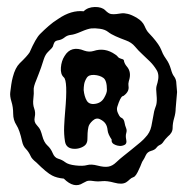

<svg xmlns="http://www.w3.org/2000/svg" viewBox="-20 -751 541 548"><path d="M485.4 -488.3 481.4 -441.4Q481.4 -428.7 477.1 -414.1Q472.7 -399.4 472.7 -385.7Q472.7 -372.1 459 -361.3Q450.2 -352.5 447.3 -347.7Q442.4 -339.8 436.5 -337.4Q430.7 -335 426.3 -329.1Q421.9 -323.2 411.1 -320.3Q400.4 -317.4 396 -307.6Q391.6 -297.9 388.7 -293.9Q385.7 -290 383.3 -283.2Q380.9 -276.4 377 -268.6Q368.2 -248 361.3 -245.6Q354.5 -243.2 350.1 -238.8Q345.7 -234.4 339.8 -230.5Q328.1 -223.6 306.6 -229.5Q285.2 -235.4 271.5 -233.9Q257.8 -232.4 245.6 -234.4Q233.4 -236.3 227.5 -233.9Q221.7 -231.4 216.8 -228.5Q191.4 -211.9 162.1 -241.2Q141.6 -243.2 128.9 -250Q113.3 -257.8 84 -287.1Q70.3 -297.9 67.4 -305.7Q61.5 -318.4 53.7 -326.2Q45.9 -334 43 -347.7Q36.1 -379.9 26.9 -394Q17.6 -408.2 17.6 -426.8Q17.6 -445.3 12.7 -460.9Q7.8 -476.6 9.3 -487.8Q10.7 -499 12.2 -509.8Q13.7 -520.5 16.6 -531.2Q23.4 -557.6 36.1 -570.3Q57.6 -590.8 64.5 -601.6Q82 -641.6 94.2 -653.8Q106.4 -666 118.7 -676.8Q130.9 -687.5 146.5 -697.3Q183.6 -722.7 218.8 -718.8Q230.5 -730.5 250.5 -731Q270.5 -731.4 280.3 -721.7Q290 -711.9 297.4 -710.9Q304.7 -710 312 -710.9Q319.3 -711.9 326.7 -712.9Q334 -713.9 344.7 -711.4Q355.5 -709 371.1 -699.7Q386.7 -690.4 392.6 -676.8Q398.4 -663.1 404.3 -657.2Q410.2 -651.4 416 -644.5Q434.6 -623 439.9 -609.4Q445.3 -595.7 448.7 -590.8Q452.1 -585.9 455.1 -581.1Q462.9 -570.3 467.8 -553.7Q471.7 -539.1 476.6 -533.2Q483.4 -524.4 483.4 -511.7ZM84 -523.4Q75.2 -502.9 76.2 -494.1Q77.1 -485.4 75.2 -469.2Q73.2 -453.1 77.6 -441.4Q82 -429.7 79.1 -416.5Q76.2 -403.3 84.5 -394.5Q92.8 -385.7 95.7 -378.4Q98.6 -371.1 100.6 -363.3Q105.5 -344.7 115.2 -335.9Q125 -327.1 130.4 -314Q135.7 -300.8 146.5 -297.9Q157.2 -294.9 166 -288.1Q174.8 -281.2 195.8 -278.8Q216.8 -276.4 228.5 -279.8Q240.2 -283.2 258.8 -278.3Q277.3 -273.4 289.1 -275.4Q300.8 -277.3 311.5 -287.6Q322.3 -297.9 333 -306.2Q343.8 -314.5 355.5 -324.2Q387.7 -349.6 394.5 -358.4Q408.2 -372.1 412.1 -391.1Q416 -410.2 418 -422.4Q419.9 -434.6 421.9 -439.9Q423.8 -445.3 425.8 -451.2Q428.7 -461.9 426.8 -480.5Q425.8 -491.2 425.8 -496.1Q425.8 -501 426.8 -505.4Q427.7 -509.8 429.7 -515.6Q435.5 -537.1 427.2 -550.8Q418.9 -564.5 408.2 -575.2Q397.5 -585.9 386.2 -596.2Q375 -606.4 365.2 -618.2Q355.5 -629.9 339.4 -635.7Q323.2 -641.6 310.1 -647.5Q296.9 -653.3 288.1 -660.2Q279.3 -667 265.1 -668.9Q251 -670.9 240.7 -669.9Q230.5 -668.9 211.4 -660.6Q192.4 -652.3 182.1 -651.4Q171.9 -650.4 164.1 -644Q156.2 -637.7 147 -636.2Q137.7 -634.8 135.3 -629.9Q132.8 -625 132.3 -622.6Q131.8 -620.1 130.9 -618.2Q129.9 -616.2 127.9 -613.8Q126 -611.3 117.7 -603.5Q109.4 -595.7 105 -582Q100.6 -568.4 97.2 -558.1Q93.8 -547.9 90.3 -539.6Q86.9 -531.2 84 -523.4ZM164.1 -590.8Q182.6 -622.1 220.7 -606.4Q234.4 -601.6 247.1 -605.5Q279.3 -616.2 308.6 -595.7Q313.5 -592.8 316.4 -588.9Q319.3 -585 325.2 -583.5Q331.1 -582 332.5 -580.6Q334 -579.1 334 -576.2Q335.9 -568.4 341.8 -561.5Q356.4 -544.9 347.7 -519.5Q345.7 -511.7 346.7 -505.9Q349.6 -490.2 334 -478.5Q332 -476.6 330.1 -476.6Q323.2 -473.6 314.5 -445.3Q312.5 -437.5 316.4 -428.7Q320.3 -419.9 322.8 -417.5Q325.2 -415 328.1 -414.1Q334 -410.2 335.4 -401.4Q336.9 -392.6 339.8 -385.7Q342.8 -378.9 340.3 -371.1Q337.9 -363.3 340.3 -352.1Q342.8 -340.8 335.4 -337.4Q328.1 -334 321.8 -334.5Q315.4 -335 310.5 -336.9Q296.9 -341.8 298.8 -352.5Q288.1 -368.2 287.1 -379.4Q286.1 -390.6 281.2 -397.9Q276.4 -405.3 265.6 -410.6Q254.9 -416 244.6 -406.7Q234.4 -397.5 232.4 -388.7Q230.5 -379.9 230 -371.1Q229.5 -362.3 229.5 -354Q229.5 -345.7 225.6 -339.8Q221.7 -334 212.4 -330.1Q203.1 -326.2 193.4 -326.2Q168.9 -326.2 165.5 -347.2Q162.1 -368.2 163.1 -390.1Q164.1 -412.1 166 -433.6Q173.8 -520.5 162.1 -530.3Q152.3 -539.1 153.8 -558.1Q155.3 -577.1 164.1 -590.8ZM285.2 -494.1Q285.2 -521.5 274.9 -528.8Q264.6 -536.1 249 -537.1Q233.4 -538.1 227.5 -528.8Q221.7 -519.5 220.2 -510.7Q218.8 -502 218.8 -494.1Q220.7 -475.6 227.5 -463.9Q234.4 -452.1 251.5 -454.6Q268.6 -457 276.9 -471.2Q285.2 -485.4 285.2 -494.1Z"/></svg>

Font: Creepster Caps
Style: Regular
Weight: 400
Designer: Font Diner, Inc
Foundry: Font Diner, Inc
Version: Version 1.000